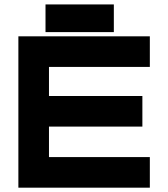

<svg xmlns="http://www.w3.org/2000/svg" viewBox="-20 -868 778 888"><path d="M65 0V-700H673V-558.5H206.5V-424H638.5V-282.5H206.5V-141.5H673V0ZM190.5 -719.5V-847.5H506.5V-719.5Z"/></svg>

Font: Tourney Expanded Black
Style: Regular
Weight: 900
Width: 7
Designer: Tyler Finck
Foundry: Etcetera Type Co
Version: Version 1.010; ttfautohint (v1.8.3)